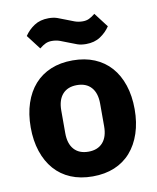

<svg xmlns="http://www.w3.org/2000/svg" viewBox="-85 -816 734 895"><g transform="rotate(-10 282.0 -369.0)"><path d="M282 12Q224 12 178.5 -7Q133 -26 101.5 -62Q70 -98 53 -149Q36 -200 36 -263Q36 -326 53 -377Q70 -428 101.5 -463.5Q133 -499 178.5 -518Q224 -537 282 -537Q340 -537 385.5 -518Q431 -499 462.5 -463.5Q494 -428 511 -377Q528 -326 528 -263Q528 -200 511 -149Q494 -98 462.5 -62Q431 -26 385.5 -7Q340 12 282 12ZM282 -105Q326 -105 350 -132Q374 -159 374 -209V-316Q374 -366 350 -393Q326 -420 282 -420Q238 -420 214 -393Q190 -366 190 -316V-209Q190 -159 214 -132Q238 -105 282 -105ZM358 -601Q335 -601 317.5 -607Q300 -613 281 -621Q259 -630 241 -636.5Q223 -643 203 -643Q186 -643 173 -637Q160 -631 144 -618L92 -686Q110 -713 138 -731.5Q166 -750 206 -750Q229 -750 246.5 -744Q264 -738 283 -730Q305 -721 323 -714.5Q341 -708 361 -708Q378 -708 391 -714Q404 -720 420 -733L472 -665Q454 -638 426 -619.5Q398 -601 358 -601Z"/></g></svg>

Font: IBM Plex Thai
Style: Bold
Weight: 700
Designer: Mike Abbink, Paul van der Laan, Pieter van Rosmalen, Ben Mitchell, Mark Frömberg
Foundry: Bold Monday
Version: Version 1.0